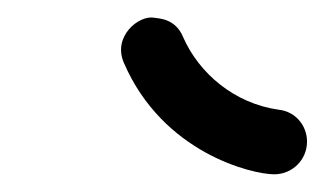

<svg xmlns="http://www.w3.org/2000/svg" viewBox="-20 -822 367 217"><path d="M327 -662C327 -680 314 -696 295 -698C245 -705 205 -739 187 -780C178 -802 158 -801 154 -802C137 -805 107 -781 120 -751C164 -649 265 -625 290 -625C310 -625 327 -641 327 -662Z"/></svg>

Font: LS
Style: Regular
Weight: 400
Designer: BSozoo
Foundry: BSozoo
Version: Version 001.000